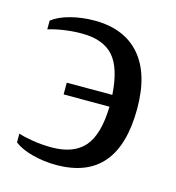

<svg xmlns="http://www.w3.org/2000/svg" viewBox="-80 -540 565 618"><g transform="rotate(15 202.5 -230.5)"><path d="M161.1 9.8Q120.6 9.8 82 -0.2Q43.5 -10.3 21 -27.8V-57.1Q39.6 -50.8 70.1 -45.9Q100.6 -41 132.3 -41Q205.1 -41 240.7 -81.3Q276.4 -121.6 278.8 -215.8H126V-254.9H277.8Q272 -344.2 237.5 -382.3Q203.1 -420.4 132.3 -420.4Q102.5 -420.4 71.8 -415.8Q41 -411.1 21 -404.3V-433.6Q43.5 -451.2 81.3 -461.2Q119.1 -471.2 161.1 -471.2Q260.3 -471.2 313.5 -409.9Q366.7 -348.6 366.7 -232.9Q366.7 9.8 161.1 9.8Z"/></g></svg>

Font: Tinos
Style: Regular
Weight: 400
Designer: Steve Matteson
Foundry: Monotype Imaging Inc.
Version: Version 1.23